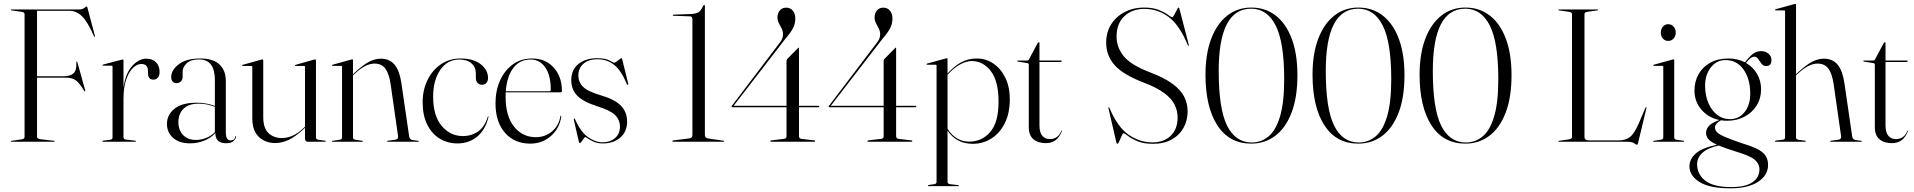

<svg xmlns="http://www.w3.org/2000/svg" viewBox="-20 -750 10126 1016"><path d="M401 -700Q415.5 -700 426 -708Q436.5 -716 439 -716Q440 -716 440.8 -714.8Q441.5 -713.5 443 -708L482.5 -559.5Q483.5 -555.5 481.5 -555.5Q479 -555 477.5 -558Q443 -636.5 413.2 -664.8Q383.5 -693 346 -693H176V-346.5H317Q352.5 -346.5 369.5 -362.5Q386.5 -378.5 384 -420Q384 -424 385.5 -424Q388.5 -425 390 -418.5L431 -271.5Q432 -267 429.5 -267Q428 -266.5 425.5 -269Q401.5 -309.5 382.2 -324.2Q363 -339 328 -339H176V-25Q176 -15 200 -12.5L265.5 -5Q269.5 -5 269.5 -2.5Q269.5 0 266 0H41Q37.5 0 37.5 -2.5Q37.5 -4.5 41.5 -5L94 -12.5Q110 -14.5 110 -25V-675Q110 -685.5 94 -687.5L41.5 -695Q37.5 -695.5 37.5 -697.5Q37.5 -700 41 -700Z M633.5 -430V-287Q644.5 -363 679.8 -401.2Q715 -439.5 754 -439.5Q787.5 -439.5 806 -420Q824.5 -400.5 824.5 -370Q824.5 -349.5 815.2 -339Q806 -328.5 792 -328.5Q764 -328.5 763 -361V-374Q763 -411.5 728 -411.5Q705.5 -411.5 683.8 -390.8Q662 -370 647.8 -329Q633.5 -288 633.5 -228V-24Q633.5 -13.5 645.5 -11.5L695.5 -5.5Q699.5 -5 699.5 -2.5Q699.5 0 696 0H526Q522 0 522 -3Q522 -5.5 527.5 -6L563.5 -10.5Q575.5 -12.5 575.5 -22V-397.5Q575.5 -402.5 571 -402.5H525Q522.5 -402.5 522.5 -405Q522.5 -407 526 -408.5L623 -434Q627.5 -435 629.5 -435Q633.5 -435 633.5 -430Z M863.5 -94.5Q863.5 -142.5 903.2 -174.5Q943 -206.5 1020 -206.5Q1051.5 -206.5 1074.8 -201.5Q1098 -196.5 1117 -189.5V-326Q1117 -435.5 1034 -435.5Q988 -435.5 967.2 -414.5Q946.5 -393.5 946.5 -372.5V-344Q946.5 -328 936.8 -319Q927 -310 913 -310Q901.5 -310 893.8 -318.2Q886 -326.5 886 -342.5Q886 -379 925.8 -409.8Q965.5 -440.5 1040 -440.5Q1108.5 -440.5 1141.8 -408.5Q1175 -376.5 1175 -321V-49.5Q1175 -26 1182 -16.5Q1189 -7 1200 -7Q1222.5 -7 1225 -27.5Q1225.5 -30 1227.5 -30Q1229 -30 1229 -27.5Q1229 -17 1216.5 -4.5Q1204 8 1176.5 8Q1119.5 8 1119.5 -46Q1095.5 -19.5 1060 -5.5Q1024.5 8.5 984.5 8.5Q929 8.5 896.2 -20.2Q863.5 -49 863.5 -94.5ZM924 -104Q924 -61 949.2 -35.2Q974.5 -9.5 1016 -9.5Q1043.5 -9.5 1070.2 -19.8Q1097 -30 1117 -50.5V-185Q1098 -192 1077 -196.8Q1056 -201.5 1031 -201.5Q978 -201.5 951 -174.5Q924 -147.5 924 -104Z M1315 -125V-396.5Q1315 -401 1309.5 -401H1264Q1261 -401 1261 -403.5Q1261 -405.5 1264.5 -407L1362.5 -434.5Q1366.5 -435.5 1369 -435.5Q1373 -435.5 1373 -431V-130.5Q1373 -72.5 1400.5 -46Q1428 -19.5 1472 -19.5Q1499 -19.5 1527 -31.2Q1555 -43 1585 -71L1594 -79.5V-396.5Q1594 -401 1589 -401H1543.5Q1541 -401 1541 -403.5Q1541 -405.5 1544.5 -407L1641.5 -434.5Q1645.5 -435.5 1648 -435.5Q1652 -435.5 1652 -431V-23Q1652 -12.5 1664 -10.5L1699.5 -5.5Q1704 -5.5 1704 -2.5Q1704 0 1700.5 0H1608.5Q1594 0 1594 -18V-73.5L1588 -68Q1540 -24 1504.8 -8.5Q1469.5 7 1436 7Q1384 7 1349.5 -25.8Q1315 -58.5 1315 -125Z M1848 -431.5V-357L1856 -365Q1902.5 -407.5 1933.5 -423.5Q1964.5 -439.5 1995.5 -439.5Q2042 -439.5 2068.2 -407.5Q2094.5 -375.5 2104 -310L2145 -29Q2147.5 -11 2163.5 -9L2193 -5Q2196.5 -4.5 2196.5 -2.5Q2196.5 0 2193 0H2032.5Q2028.5 0 2028.5 -2.5Q2028.5 -5 2033.5 -5.5L2071 -10.5Q2089 -13 2086.5 -29L2047 -305Q2038.5 -361.5 2018.8 -387.5Q1999 -413.5 1961.5 -413.5Q1915 -413.5 1859 -361.5L1848 -351.5V-23Q1848 -12.5 1860 -10.5L1895.5 -5.5Q1900 -5.5 1900 -2.5Q1900 0 1896.5 0H1739Q1736 0 1736 -2.5Q1736 -4 1740 -5L1778 -10.5Q1790 -12.5 1790 -22.5V-397Q1790 -401.5 1785 -401.5H1739.5Q1737 -401.5 1737 -404Q1737 -406 1740 -407.5L1837.5 -434.5Q1841.5 -436 1844 -436Q1848 -436 1848 -431.5Z M2562.5 -337Q2562.5 -321 2553.8 -311.2Q2545 -301.5 2531 -301.5Q2516 -301.5 2507 -311.2Q2498 -321 2498 -339V-362Q2498 -394.5 2474.8 -414.8Q2451.5 -435 2410.5 -435Q2347.5 -435 2309.8 -380.2Q2272 -325.5 2272 -238.5Q2272 -137 2317.5 -83.5Q2363 -30 2429.5 -30Q2476 -30 2511 -55.2Q2546 -80.5 2561 -132Q2562 -134.5 2563.5 -134Q2566 -134 2565 -131Q2548.5 -62.5 2504.8 -26.8Q2461 9 2400.5 9Q2349 9 2307.2 -16.2Q2265.5 -41.5 2241 -90.2Q2216.5 -139 2216.5 -209.5Q2216.5 -273 2241.8 -325.5Q2267 -378 2312.2 -409.2Q2357.5 -440.5 2417.5 -440.5Q2485 -440.5 2523.8 -410.2Q2562.5 -380 2562.5 -337Z M2953.5 -269Q2953.5 -261.5 2945 -261.5H2656Q2655.5 -250 2655.5 -238Q2655.5 -135.5 2700.2 -79.8Q2745 -24 2816 -24Q2863.5 -24 2900 -53.8Q2936.5 -83.5 2945.5 -134.5Q2946 -138 2947.5 -138Q2950.5 -138 2950 -133.5Q2941.5 -71.5 2895.8 -30.8Q2850 10 2786 10Q2702.5 10 2652.2 -47.2Q2602 -104.5 2602 -203.5Q2602 -270.5 2626.2 -324.2Q2650.5 -378 2693.8 -409.2Q2737 -440.5 2795 -440.5Q2867 -440.5 2910.2 -392.2Q2953.5 -344 2953.5 -269ZM2788 -435Q2729.5 -435 2695.8 -389.8Q2662 -344.5 2656.5 -267H2887Q2894.5 -267 2894.5 -275Q2894.5 -352 2865.2 -393.5Q2836 -435 2788 -435Z M3167.5 3Q3209.5 3 3235 -19.8Q3260.5 -42.5 3260.5 -79Q3260.5 -116 3234.8 -141.2Q3209 -166.5 3142 -187Q3064.5 -212 3033.8 -244.5Q3003 -277 3003 -326Q3003 -380.5 3040.5 -411.2Q3078 -442 3140 -442Q3184 -442 3205.2 -430Q3226.5 -418 3230.5 -418Q3234 -418 3242.2 -424Q3250.5 -430 3258.2 -436Q3266 -442 3268 -442Q3270.5 -442 3272 -438L3304 -309Q3305.5 -303 3303 -301.5Q3299.5 -300 3297.5 -304Q3268 -376 3230.5 -406.2Q3193 -436.5 3141.5 -436.5Q3095 -436.5 3067.8 -413Q3040.5 -389.5 3040.5 -350.5Q3040.5 -315.5 3065.5 -290.5Q3090.5 -265.5 3163 -244.5Q3234.5 -223.5 3266.5 -189.8Q3298.5 -156 3298.5 -106Q3298.5 -54 3262.8 -22.5Q3227 9 3170 9Q3143 9 3123.2 0.5Q3103.5 -8 3091.5 -16.5Q3079.5 -25 3076.5 -25Q3075 -25 3069.2 -17Q3063.5 -9 3057.5 -1Q3051.5 7 3049 7Q3044.5 7 3043.5 2L3017 -114Q3015.5 -121 3018 -122.5Q3020.5 -123.5 3022 -121Q3053 -51 3092 -24Q3131 3 3167.5 3Z M3544.5 -666.5Q3540 -666.5 3540 -669.5Q3540 -672.5 3544.5 -672.5L3629 -675.5Q3657 -676 3672.5 -683.2Q3688 -690.5 3699.5 -716.5Q3703 -724 3706 -724Q3710 -724 3710 -718V-35.5Q3710 -20.5 3725.5 -17.5L3808 -5.5Q3812.5 -4.5 3812.5 -3Q3812.5 0 3808 0H3542.5Q3538 0 3538 -3.5Q3538 -6 3543 -7L3627 -17.5Q3644 -20 3644 -35V-648Q3644 -663.5 3631.5 -663.5Z M4142 -427Q4142 -433.5 4146 -438L4200.5 -493.5Q4204.5 -498 4206 -498Q4208 -498 4208 -493.5V-190H4310.5Q4315 -190 4315 -187Q4315 -182.5 4309.5 -182.5H4208V-29Q4208 -17 4221.5 -15L4290 -7Q4293.5 -6.5 4293.5 -3.5Q4293.5 0 4289.5 0H4060Q4056 0 4056 -3Q4056 -6 4060.5 -7L4130 -15.5Q4142 -17.5 4142 -28.5V-182.5H3855Q3851 -182.5 3851 -185.5Q3851 -188 3853.5 -191L4105.5 -523Q4123.5 -544 4123.5 -568.5Q4123.5 -585 4116.2 -599Q4109 -613 4101.5 -627.2Q4094 -641.5 4094 -658Q4094 -679 4106.2 -694.2Q4118.5 -709.5 4140.5 -709.5Q4162.5 -709.5 4175.5 -693.5Q4188.5 -677.5 4188.5 -652Q4188.5 -625.5 4177.2 -602.5Q4166 -579.5 4135 -543.5L3862 -190H4142Z M4656 -427Q4656 -433.5 4660 -438L4714.5 -493.5Q4718.5 -498 4720 -498Q4722 -498 4722 -493.5V-190H4824.5Q4829 -190 4829 -187Q4829 -182.5 4823.5 -182.5H4722V-29Q4722 -17 4735.5 -15L4804 -7Q4807.5 -6.5 4807.5 -3.5Q4807.5 0 4803.5 0H4574Q4570 0 4570 -3Q4570 -6 4574.5 -7L4644 -15.5Q4656 -17.5 4656 -28.5V-182.5H4369Q4365 -182.5 4365 -185.5Q4365 -188 4367.5 -191L4619.5 -523Q4637.5 -544 4637.5 -568.5Q4637.5 -585 4630.2 -599Q4623 -613 4615.5 -627.2Q4608 -641.5 4608 -658Q4608 -679 4620.2 -694.2Q4632.5 -709.5 4654.5 -709.5Q4676.5 -709.5 4689.5 -693.5Q4702.5 -677.5 4702.5 -652Q4702.5 -625.5 4691.2 -602.5Q4680 -579.5 4649 -543.5L4376 -190H4656Z M4994 -437.5V-361Q5029.5 -400.5 5066.5 -420.5Q5103.5 -440.5 5149 -440.5Q5197.5 -440.5 5237 -413.5Q5276.5 -386.5 5300 -338.2Q5323.5 -290 5323.5 -225.5Q5323.5 -150.5 5297 -97.8Q5270.5 -45 5226 -17Q5181.5 11 5128.5 11Q5040.5 11 4994 -59V212Q4994 222.5 5006 224.5L5049.5 229.5Q5054 230 5054 232.5Q5054 235 5050.5 235H4893Q4890 235 4890 232.5Q4890 229.5 4897 228.5L4924 224.5Q4936 222.5 4936 212.5V-403Q4936 -407.5 4931 -407.5H4885.5Q4883 -407.5 4883 -410Q4883 -412 4886 -413.5L4983.5 -440.5Q4987.5 -442 4990 -442Q4994 -442 4994 -437.5ZM5122 -427Q5095 -427 5061.8 -409.8Q5028.5 -392.5 4994 -354.5V-68.5Q5037.5 -0.5 5109 -0.5Q5175 -0.5 5219.5 -51Q5264 -101.5 5264 -212Q5264 -321 5223 -374Q5182 -427 5122 -427Z M5416.5 -416 5367 -424Q5363 -424.5 5363 -427Q5363 -429.5 5365.5 -429.5H5413.5Q5422.5 -429.5 5425 -436L5471.5 -523Q5474.5 -526.5 5477 -526.5Q5480.5 -526.5 5480.5 -523V-429.5H5594.5Q5598.5 -429.5 5598.5 -426.5Q5598.5 -422 5589 -422H5480.5V-86Q5480.5 -49.5 5495.2 -31.8Q5510 -14 5535.5 -14Q5579 -14 5596 -57.5Q5597 -59.5 5598.2 -59Q5599.5 -58.5 5599 -56Q5575 7.5 5515 7.5Q5473 7.5 5448.5 -13.2Q5424 -34 5424 -77V-406.5Q5424 -415 5416.5 -416Z M6081.5 11Q6030.5 11 5998.2 -3Q5966 -17 5948.5 -31Q5931 -45 5924.5 -45Q5921.5 -45 5915.5 -31Q5909.5 -17 5903.2 -3Q5897 11 5894 11Q5889.5 11 5888 6L5845.5 -177Q5845 -181.5 5846 -182Q5848 -184 5850.5 -180Q5893 -78 5952 -37.2Q6011 3.5 6078 3.5Q6138.5 3.5 6175 -31.5Q6211.5 -66.5 6211.5 -128.5Q6211.5 -164 6195.5 -196.2Q6179.5 -228.5 6140.5 -257.5Q6101.5 -286.5 6033.5 -312.5Q5922.5 -355 5878 -405.5Q5833.5 -456 5833.5 -524.5Q5833.5 -580 5860.2 -621.8Q5887 -663.5 5932.2 -686.8Q5977.5 -710 6032.5 -710Q6081.5 -710 6112.5 -697.2Q6143.5 -684.5 6160.2 -671.8Q6177 -659 6183.5 -659Q6187 -659 6194 -671.8Q6201 -684.5 6207.2 -697.2Q6213.5 -710 6216 -710Q6219 -710 6220.5 -706L6270.5 -513.5Q6271.5 -509.5 6270.5 -508.5Q6268 -506.5 6265.5 -511Q6221.5 -618 6163.8 -660.5Q6106 -703 6035.5 -703Q5971.5 -703 5930 -664.5Q5888.5 -626 5888.5 -556Q5888.5 -500.5 5925.5 -453.8Q5962.5 -407 6063.5 -368Q6140.5 -339 6184.2 -306.8Q6228 -274.5 6246.2 -238.5Q6264.5 -202.5 6264.5 -161Q6264.5 -113 6243 -74Q6221.5 -35 6180.5 -12Q6139.5 11 6081.5 11Z M6601.5 -710Q6676 -710 6730.8 -667.5Q6785.5 -625 6815.5 -545Q6845.5 -465 6845.5 -352.5Q6845.5 -234 6814.2 -153.2Q6783 -72.5 6728 -31.2Q6673 10 6601 10Q6484.5 10 6421.8 -87Q6359 -184 6359 -355Q6359 -464 6388.8 -543.5Q6418.5 -623 6473 -666.5Q6527.5 -710 6601.5 -710ZM6775.5 -331.5Q6775.5 -526 6730.5 -615Q6685.5 -704 6600.5 -704Q6429 -704 6429 -374.5Q6429 -174.5 6473.2 -85.2Q6517.5 4 6604 4Q6654 4 6692.8 -28.2Q6731.5 -60.5 6753.5 -134Q6775.5 -207.5 6775.5 -331.5Z M7168 -710Q7242.5 -710 7297.2 -667.5Q7352 -625 7382 -545Q7412 -465 7412 -352.5Q7412 -234 7380.8 -153.2Q7349.5 -72.5 7294.5 -31.2Q7239.5 10 7167.5 10Q7051 10 6988.2 -87Q6925.5 -184 6925.5 -355Q6925.5 -464 6955.2 -543.5Q6985 -623 7039.5 -666.5Q7094 -710 7168 -710ZM7342 -331.5Q7342 -526 7297 -615Q7252 -704 7167 -704Q6995.5 -704 6995.5 -374.5Q6995.5 -174.5 7039.8 -85.2Q7084 4 7170.5 4Q7220.5 4 7259.2 -28.2Q7298 -60.5 7320 -134Q7342 -207.5 7342 -331.5Z M7734.5 -710Q7809 -710 7863.8 -667.5Q7918.5 -625 7948.5 -545Q7978.5 -465 7978.5 -352.5Q7978.5 -234 7947.2 -153.2Q7916 -72.5 7861 -31.2Q7806 10 7734 10Q7617.5 10 7554.8 -87Q7492 -184 7492 -355Q7492 -464 7521.8 -543.5Q7551.5 -623 7606 -666.5Q7660.5 -710 7734.5 -710ZM7908.5 -331.5Q7908.5 -526 7863.5 -615Q7818.5 -704 7733.5 -704Q7562 -704 7562 -374.5Q7562 -174.5 7606.2 -85.2Q7650.5 4 7737 4Q7787 4 7825.8 -28.2Q7864.5 -60.5 7886.5 -134Q7908.5 -207.5 7908.5 -331.5Z M8433 -695 8380.5 -687.5Q8364.5 -685.5 8364.5 -675V-26Q8364.5 -7 8388.5 -7H8546.5Q8582 -7 8605.2 -25Q8628.5 -43 8652 -97.5L8686.5 -178.5Q8688.5 -183 8690.5 -182.5Q8694 -182.5 8692 -176L8648 7Q8645.5 16 8643.5 16Q8637.5 16 8627 8Q8616.5 0 8589.5 0H8229.5Q8226 0 8226 -2.5Q8226 -4.5 8230 -5L8282.5 -12.5Q8298.5 -14.5 8298.5 -25V-675Q8298.5 -685.5 8282.5 -687.5L8230 -695Q8226 -695.5 8226 -697.5Q8226 -700 8229.5 -700H8433.5Q8437 -700 8437 -697.5Q8437 -695.5 8433 -695Z M8807.5 -533.5Q8790 -533.5 8779.2 -546.2Q8768.5 -559 8768.5 -577.5Q8768.5 -596.5 8779.8 -609.2Q8791 -622 8807.5 -622Q8825 -622 8836.2 -609Q8847.5 -596 8847.5 -577.5Q8847.5 -559 8836.2 -546.2Q8825 -533.5 8807.5 -533.5ZM8839.5 -431.5V-23Q8839.5 -12.5 8851.5 -10.5L8887 -5.5Q8891.5 -5.5 8891.5 -2.5Q8891.5 0 8888 0H8730.5Q8727.5 0 8727.5 -2.5Q8727.5 -4 8731.5 -5L8769.5 -10.5Q8781.5 -12.5 8781.5 -22.5V-397Q8781.5 -401.5 8776.5 -401.5H8731Q8728.5 -401.5 8728.5 -404Q8728.5 -406 8731.5 -407.5L8829 -434.5Q8833 -436 8835.5 -436Q8839.5 -436 8839.5 -431.5Z M9206.5 11Q9258.5 26.5 9286.5 42.5Q9314.5 58.5 9325.2 78Q9336 97.5 9336 123Q9336 177 9283.5 211.8Q9231 246.5 9136 246.5Q9026.5 246.5 8973.2 213Q8920 179.5 8920 130Q8920 92.5 8953.2 62.5Q8986.5 32.5 9065.5 16Q9033 1 9020.5 -13.5Q9008 -28 9008 -46Q9008 -67.5 9023.2 -84Q9038.5 -100.5 9078 -115Q9019.5 -127.5 8983 -170.2Q8946.5 -213 8946.5 -270.5Q8946.5 -319 8968.2 -357.5Q8990 -396 9030.2 -418.2Q9070.5 -440.5 9126.5 -440.5Q9174.5 -440.5 9214 -420Q9233 -446 9253.2 -462.8Q9273.5 -479.5 9299.5 -479.5Q9322.5 -479.5 9338.2 -465.8Q9354 -452 9354 -432Q9354 -400.5 9326 -400.5Q9311 -400.5 9301.5 -412.8Q9292 -425 9283.8 -437.5Q9275.5 -450 9264 -450Q9252 -450 9241.2 -440.8Q9230.5 -431.5 9219 -417Q9256 -396 9277.5 -359.5Q9299 -323 9299 -278Q9299 -229 9275.2 -191.2Q9251.5 -153.5 9210.8 -132.2Q9170 -111 9119.5 -111Q9103 -111 9087 -113.5Q9073 -106.5 9064 -96.5Q9055 -86.5 9055 -75.5Q9055 -62.5 9065 -51.2Q9075 -40 9107.2 -25.8Q9139.5 -11.5 9206.5 11ZM9108.5 -432Q9061.5 -431.5 9031 -390.5Q9000.5 -349.5 9003 -287.5Q9004.5 -239.5 9021.8 -201.2Q9039 -163 9068.5 -141Q9098 -119 9135 -119.5Q9184.5 -120 9214.2 -160Q9244 -200 9241.5 -263Q9239.5 -338 9203.8 -385.5Q9168 -433 9108.5 -432ZM8960.5 118.5Q8960.5 172.5 9004 206.2Q9047.5 240 9141 240Q9215.5 240 9253 214.8Q9290.5 189.5 9290.5 145.5Q9290.5 117.5 9266.2 96Q9242 74.5 9167.5 52.5Q9108.5 34 9075 20Q9018 32 8989.2 58.2Q8960.5 84.5 8960.5 118.5Z M9484 -725V-357L9492 -365Q9538.5 -407.5 9569.5 -423.5Q9600.5 -439.5 9631.5 -439.5Q9678 -439.5 9704.2 -407.5Q9730.5 -375.5 9740 -310L9781 -29Q9783.5 -11 9799.5 -9L9829 -5Q9832.5 -4.5 9832.5 -2.5Q9832.5 0 9829 0H9668.5Q9664.5 0 9664.5 -2.5Q9664.5 -5 9669.5 -5.5L9707 -10.5Q9725 -13 9722.5 -29L9683 -305Q9674.5 -361.5 9654.8 -387.5Q9635 -413.5 9597.5 -413.5Q9551 -413.5 9495 -361.5L9484 -351.5V-23Q9484 -12.5 9496 -10.5L9531.5 -5.5Q9536 -5.5 9536 -2.5Q9536 0 9532.5 0H9375Q9372 0 9372 -2.5Q9372 -5 9379 -6.5L9414 -10.5Q9426 -12.5 9426 -22.5V-690Q9426 -695 9421 -695H9375.5Q9373 -695 9373 -697.5Q9373 -700 9376 -701L9473.5 -728Q9477.5 -729.5 9480 -729.5Q9484 -729.5 9484 -725Z M9893.5 -416 9844 -424Q9840 -424.5 9840 -427Q9840 -429.5 9842.5 -429.5H9890.5Q9899.5 -429.5 9902 -436L9948.5 -523Q9951.5 -526.5 9954 -526.5Q9957.5 -526.5 9957.5 -523V-429.5H10071.5Q10075.5 -429.5 10075.5 -426.5Q10075.5 -422 10066 -422H9957.5V-86Q9957.5 -49.5 9972.2 -31.8Q9987 -14 10012.5 -14Q10056 -14 10073 -57.5Q10074 -59.5 10075.2 -59Q10076.5 -58.5 10076 -56Q10052 7.5 9992 7.5Q9950 7.5 9925.5 -13.2Q9901 -34 9901 -77V-406.5Q9901 -415 9893.5 -416Z"/></svg>

Font: Fraunces 144pt S000 Light
Style: Regular
Weight: 300
Version: Version 1.000; ttfautohint (v1.8.3)